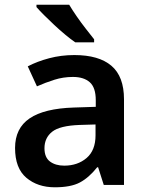

<svg xmlns="http://www.w3.org/2000/svg" viewBox="-20 -786 625 816"><path d="M296 -552Q400 -552 453.5 -506.5Q507 -461 507 -364V0H421L397 -75H393Q358 -31 319.5 -10.5Q281 10 213 10Q140 10 92 -30.5Q44 -71 44 -157Q44 -241 106 -283Q168 -325 294 -329L387 -332V-360Q387 -414 361.5 -436.5Q336 -459 290 -459Q249 -459 211 -447Q173 -435 137 -419L98 -504Q138 -525 189 -538.5Q240 -552 296 -552ZM319 -255Q234 -252 201.5 -226Q169 -200 169 -156Q169 -117 192.5 -99.5Q216 -82 253 -82Q310 -82 348 -114.5Q386 -147 386 -211V-257ZM274 -766Q287 -744 306 -716.5Q325 -689 345 -663.5Q365 -638 380 -619V-606H300Q281 -619 257.5 -638.5Q234 -658 210.5 -680Q187 -702 167 -722Q147 -742 135 -756V-766Z"/></svg>

Font: Noto Sans Sundanese SemiBold
Style: Regular
Weight: 600
Version: Version 2.003